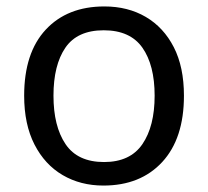

<svg xmlns="http://www.w3.org/2000/svg" viewBox="-20 -566 645 596"><path d="M551 -269Q551 -136 483.5 -63Q416 10 301 10Q230 10 174.5 -22.5Q119 -55 87 -117.5Q55 -180 55 -269Q55 -402 122 -474Q189 -546 304 -546Q377 -546 432.5 -513.5Q488 -481 519.5 -419.5Q551 -358 551 -269ZM146 -269Q146 -174 183.5 -118.5Q221 -63 303 -63Q384 -63 422 -118.5Q460 -174 460 -269Q460 -364 422 -418Q384 -472 302 -472Q220 -472 183 -418Q146 -364 146 -269Z"/></svg>

Font: Noto Sans Lisu
Style: Regular
Weight: 400
Designer: Monotype Design Team. David Williams.
Foundry: Monotype Imaging Inc.
Version: Version 2.102